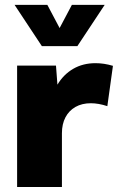

<svg xmlns="http://www.w3.org/2000/svg" viewBox="-20 -752 477 772"><path d="M229 0H48.8V-488.3H205.1L210.9 -411.6Q235.4 -452.6 274.4 -475.3Q313.5 -498 363.8 -498Q380.9 -498 398.4 -495.4Q416 -492.7 434.1 -487.3L411.6 -325.2Q376 -336.9 345.2 -336.9Q309.6 -336.9 283.4 -322Q257.3 -307.1 243.2 -280.3Q229 -253.4 229 -216.3ZM291 -566.4H148.4L38.6 -732.4H170.4L219.7 -639.2L269 -732.4H400.9Z"/></svg>

Font: Kumbh Sans Black
Style: Regular
Weight: 900
Version: Version 1.005